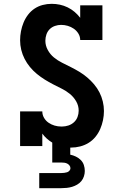

<svg xmlns="http://www.w3.org/2000/svg" viewBox="-20 -763 640 1003"><path d="M185 220V141H300Q308 141 315.5 140Q323 139 330 137Q337 135 342.5 129Q348 123 348 116Q348 108 343 101.5Q338 95 331 91.5Q324 88 316 87Q308 86 300 86H253V-18Q238 -27 224.5 -39Q211 -51 201 -65V0H85V-181H201Q201 -163 210 -147.5Q219 -132 233.5 -122Q248 -112 265 -107Q282 -102 300 -102H304Q321 -102 337.5 -107.5Q354 -113 366.5 -124.5Q379 -136 385 -152Q391 -168 391 -185Q391 -211 378 -233.5Q365 -256 345.5 -272Q326 -288 303 -299.5Q280 -311 257.5 -322.5Q235 -334 213.5 -347.5Q192 -361 172.5 -377Q153 -393 136.5 -413Q120 -433 108.5 -455.5Q97 -478 91 -502.5Q85 -527 85 -553Q85 -576 89.5 -599.5Q94 -623 103 -645Q112 -667 126.5 -686Q141 -705 160.5 -718Q180 -731 203 -737Q226 -743 250 -743Q272 -743 293 -738.5Q314 -734 333.5 -724.5Q353 -715 369.5 -701Q386 -687 399 -670V-735H515V-554H399Q399 -572 389.5 -587.5Q380 -603 365.5 -613Q351 -623 334 -628Q317 -633 299 -633Q283 -633 267 -627.5Q251 -622 239.5 -610.5Q228 -599 222.5 -583Q217 -567 217 -550Q217 -525 229.5 -502Q242 -479 261.5 -463Q281 -447 304 -435.5Q327 -424 350 -412.5Q373 -401 394.5 -388Q416 -375 435.5 -358.5Q455 -342 471.5 -322.5Q488 -303 499.5 -280.5Q511 -258 517 -233Q523 -208 523 -183Q523 -159 518 -135Q513 -111 503.5 -89Q494 -67 478.5 -48Q463 -29 442.5 -16.5Q422 -4 398.5 2Q375 8 351 8H347V45Q362 48 376.5 55Q391 62 402 73Q413 84 418 99Q423 114 423 130Q423 144 418.5 158Q414 172 405 183Q396 194 383 201.5Q370 209 356.5 213Q343 217 328.5 218.5Q314 220 300 220Z"/></svg>

Font: Iosevka Etoile Extrabold
Style: Regular
Weight: 800
Designer: Belleve Invis
Foundry: Belleve Invis
Version: Version 22.1.2; ttfautohint (v1.8.4)